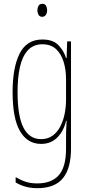

<svg xmlns="http://www.w3.org/2000/svg" viewBox="-20 -744 462 1006"><path d="M202 -537Q258 -537 286.5 -507Q315 -477 326 -440H329L332 -527H352V35Q352 138 309.5 190Q267 242 175 242Q112 242 62 212V184Q89 200 115 208.5Q141 217 175 217Q250 217 288 174Q326 131 326 35V-12Q326 -35 326.5 -57.5Q327 -80 329 -111H326Q315 -60 281.5 -25Q248 10 195 10Q124 10 85 -56.5Q46 -123 46 -262Q46 -390 83 -463.5Q120 -537 202 -537ZM202 -512Q155 -512 126 -480.5Q97 -449 84.5 -393Q72 -337 72 -262Q72 -135 103 -75Q134 -15 195 -15Q231 -15 256 -33.5Q281 -52 296.5 -82.5Q312 -113 319 -149Q326 -185 326 -221V-329Q326 -378 313.5 -419.5Q301 -461 274 -486.5Q247 -512 202 -512ZM202 -724Q216 -724 221.5 -713.5Q227 -703 227 -691Q227 -675 220 -665.5Q213 -656 201 -656Q188 -656 182 -666.5Q176 -677 176 -690Q176 -702 181.5 -713Q187 -724 202 -724Z"/></svg>

Font: Noto Sans Thai Looped ExtraCondensed Thin
Style: Regular
Weight: 100
Width: 2
Designer: Sasikarn Vongin, Ben Mitchell
Foundry: The Fontpad Ltd
Version: Version 1.001; ttfautohint (v1.8.4.7-5d5b)